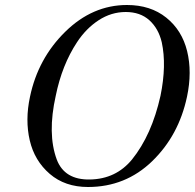

<svg xmlns="http://www.w3.org/2000/svg" viewBox="-20 -734 779 768"><path d="M728 -347Q695 -192 588.5 -89Q482 14 332 14Q240 14 179 -38.5Q118 -91 99 -172.5Q80 -254 100 -347Q132 -500 241 -607Q350 -714 488 -714Q582 -714 645 -663.5Q708 -613 728.5 -529.5Q749 -446 728 -347ZM627 -565Q614 -620 577.5 -653Q541 -686 483 -686Q425 -686 374.5 -653Q324 -620 288 -565Q228 -474 203 -351Q169 -199 207 -96Q238 -14 340 -16Q444 -18 508 -96Q587 -194 622 -351Q647 -473 627 -565Z"/></svg>

Font: GFS BodoniClassic
Style: Regular
Weight: 400
Designer: George D. Matthiopoulos
Foundry: George D. Matthiopoulos
Version: Macromedia Fontographer 4.1.5 140901